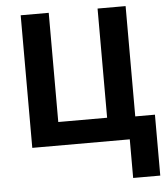

<svg xmlns="http://www.w3.org/2000/svg" viewBox="-60 -768 902 1030"><g transform="rotate(-5 390.5 -253.0)"><path d="M761 -120V208H615V0H90V-714H241V-126H504V-714H655V-120Z"/></g></svg>

Font: RS Noto Sans
Style: Bold
Weight: 700
Designer: Monotype Design Team
Foundry: Monotype Imaging Inc.
Version: Version 3.10